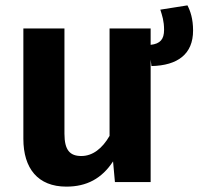

<svg xmlns="http://www.w3.org/2000/svg" viewBox="-20 -678 739 715"><path d="M678 -658 577 -642C584 -620 591 -600 591 -567C591 -532 577 -515 541 -511V-572H388V-172C361 -125 325 -97 283 -97C241 -97 220 -118 220 -180V-572H67V-161C67 -51 121 17 227 17C303 17 359 -13 401 -77L408 0H541V-456L544 -432C642 -434 699 -477 699 -564C699 -608 689 -637 678 -658Z"/></svg>

Font: Glow Sans SC Normal
Style: Bold
Weight: 700
Designer: Ryoko NISHIZUKA (kana, bopomofo & ideographs); Paul D. Hunt (Latin, Greek & Cyrillic); Sandoll Communications, Soo-young
Version: Version 0.93